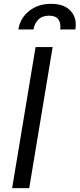

<svg xmlns="http://www.w3.org/2000/svg" viewBox="-20 -970 411 990"><path d="M251.4 -727.3 130.7 0H42.6L163.4 -727.3ZM74.6 -818.2Q84.2 -876.8 130.3 -913.5Q176.5 -950.3 243.6 -950.3Q310.7 -950.3 344.5 -913.5Q378.2 -876.8 368.6 -818.2H290.5Q295.1 -849.4 281.4 -869.3Q267.8 -889.2 233.7 -889.2Q197.8 -889.2 177.6 -869Q157.3 -848.7 152.7 -818.2Z"/></svg>

Font: Karasuma Gothic
Style: Italic
Weight: 400
Italic angle: -9.39999°
Designer: Rasmus Andersson / Ryoko Nishizuka
Foundry: Genbu
Version: Version 1.00